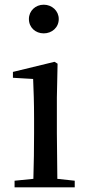

<svg xmlns="http://www.w3.org/2000/svg" viewBox="-20 -797 377 817"><path d="M166 -655C201 -655 230 -680 230 -716C230 -751 201 -777 166 -777C131 -777 103 -751 103 -716C103 -680 131 -655 166 -655ZM121 0H298V-28L224 -36L222 -230V-382L225 -526L212 -534L35 -491V-466L121 -461C123 -411 125 -362 125 -294V-230C125 -176 124 -92 122 -36L42 -28V0Z"/></svg>

Font: Source Han Serif SC Medium
Style: Regular
Weight: 500
Designer: Ryoko NISHIZUKA 西塚涼子 (kana & ideographs); Frank Grießhammer (Latin, Greek & Cyrillic); Wenlong ZHANG 张文龙 (bopomofo); San
Foundry: Adobe
Version: Version 2.003;hotconv 1.1.1;makeotfexe 2.6.0